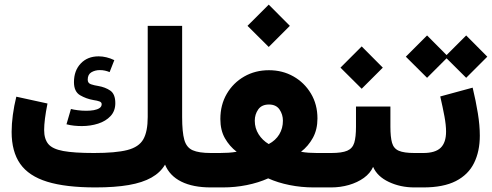

<svg xmlns="http://www.w3.org/2000/svg" viewBox="-20 -819 2149 839"><path d="M337.9 -268.1Q375.5 -268.1 408.9 -278.8Q442.4 -289.6 463.1 -311.8Q483.9 -334 483.9 -368.2Q483.9 -407.7 462.2 -422.9Q440.4 -438 408.7 -443.4Q392.1 -445.8 377.7 -450.7Q363.3 -455.6 363.3 -470.7Q363.3 -493.7 379.4 -503.2Q395.5 -512.7 416.5 -512.7Q428.2 -512.7 439 -510.3Q449.7 -507.8 459 -503.9L479.5 -556.2Q462.4 -564.5 445.1 -568.6Q427.7 -572.8 411.1 -572.8Q362.3 -572.8 332.8 -541.5Q303.2 -510.3 303.2 -460Q303.2 -418.5 330.1 -402.8Q356.9 -387.2 388.2 -381.8Q405.3 -379.4 414.8 -375.7Q424.3 -372.1 424.3 -363.8Q424.3 -353 414.8 -346.7Q405.3 -340.3 389.9 -337.6Q374.5 -335 356.9 -335Q337.4 -335 319.3 -337.4Q301.3 -339.8 290 -342.8L270.5 -275.9Q287.1 -271.5 304 -269.8Q320.8 -268.1 337.9 -268.1ZM775.9 -307.6V-706.1H625.5V-307.6Q625.5 -244.1 606.2 -210.2Q586.9 -176.3 536.1 -163.3Q485.4 -150.4 390.6 -150.4Q303.2 -150.4 256.1 -159.2Q209 -168 190.9 -189.9Q172.9 -211.9 172.9 -251Q172.9 -272 176.5 -301Q180.2 -330.1 187.5 -366.7L51.3 -396.5Q41.5 -356.9 36.1 -316.9Q30.8 -276.9 30.8 -242.7Q30.8 -156.7 68.1 -103.3Q105.5 -49.8 186.3 -24.9Q267.1 0 397 0Q482.4 0 542.7 -10.5Q603 -21 641.8 -43Q680.7 -64.9 701.2 -99.6Q721.2 -50.8 772.2 -25.4Q823.2 0 901.4 0H901.9V-150.4H901.4Q849.1 -150.4 822 -162.4Q794.9 -174.3 785.4 -208Q775.9 -241.7 775.9 -307.6Z M1061.5 -706.1 1154.3 -613.8 1246.6 -706.1 1154.3 -798.8ZM942.9 -298.8Q942.9 -250 962.9 -214.8Q982.9 -179.7 1014.2 -155.8Q996.1 -152.8 978.3 -151.6Q960.4 -150.4 940.4 -150.4H901.4Q891.1 -150.4 885.7 -135.3Q880.4 -120.1 880.4 -75.2Q880.4 -30.3 885.7 -15.1Q891.1 0 901.4 0H954.1Q1007.8 0 1058.6 -10.3Q1109.4 -20.5 1151.9 -39.6Q1194.3 -20.5 1245.6 -10.3Q1296.9 0 1350.1 0H1408.7V-150.4H1364.7Q1345.7 -150.4 1328.9 -151.6Q1312 -152.8 1295.4 -155.8Q1327.1 -180.2 1347.2 -216.6Q1367.2 -252.9 1367.2 -301.3Q1367.2 -362.8 1338.6 -410.4Q1310.1 -458 1262.2 -485.1Q1214.4 -512.2 1155.3 -512.2Q1095.2 -512.2 1047.1 -484.6Q999 -457 970.9 -408.9Q942.9 -360.8 942.9 -298.8ZM1154.3 -189.5Q1127 -205.6 1110.1 -232.2Q1093.3 -258.8 1093.3 -291.5Q1093.3 -319.3 1108.4 -340.8Q1123.5 -362.3 1155.3 -362.3Q1186.5 -362.3 1201.4 -340.6Q1216.3 -318.8 1216.3 -291.5Q1216.3 -258.3 1200.4 -231.9Q1184.6 -205.6 1154.3 -189.5Z M1686 -265.1V-353.5H1535.6V-265.1Q1535.6 -220.2 1528.1 -195.3Q1520.5 -170.4 1497.3 -160.4Q1474.1 -150.4 1427.2 -150.4H1408.7Q1398.4 -150.4 1393.3 -135.3Q1388.2 -120.1 1388.2 -75.2Q1388.2 -30.3 1393.3 -15.1Q1398.4 0 1408.7 0H1427.2Q1467.3 0 1504.6 -10.7Q1542 -21.5 1570.1 -41.7Q1598.1 -62 1610.4 -89.8Q1628.4 -47.9 1679.2 -23.9Q1730 0 1790.5 0H1811.5V-150.4H1791.5Q1745.1 -150.4 1722.7 -160.2Q1700.2 -169.9 1693.1 -195.1Q1686 -220.2 1686 -265.1ZM1467.8 -523.4 1560.5 -431.2 1652.8 -523.4 1560.5 -616.2Z M2045.4 -436 1903.8 -397.5Q1915 -349.1 1922.1 -310.8Q1929.2 -272.5 1929.2 -244.1Q1929.2 -195.8 1905.5 -173.1Q1881.8 -150.4 1829.6 -150.4H1811Q1800.8 -150.4 1795.7 -135.3Q1790.5 -120.1 1790.5 -75.2Q1790.5 -30.3 1795.7 -15.1Q1800.8 0 1811 0H1829.6Q1917.5 0 1971.9 -27.8Q2026.4 -55.7 2051.5 -106.7Q2076.7 -157.7 2076.7 -226.1Q2076.7 -271.5 2068.1 -324.2Q2059.6 -377 2045.4 -436ZM1924.3 -571.3 2017.1 -479 2109.4 -571.3 2017.1 -664.1ZM1753.4 -571.3 1846.2 -479 1938.5 -571.3 1846.2 -664.1Z"/></svg>

Font: Estedad-FD-VF Thin
Style: Regular
Weight: 100
Designer: Amin Abedi
Version: Version 5.0